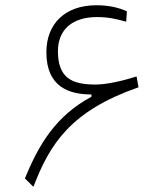

<svg xmlns="http://www.w3.org/2000/svg" viewBox="-20 -723 626 746"><path d="M109.9 2.9C173.8 -165 255.9 -292.5 518.1 -383.8L510.7 -425.8C451.2 -407.2 391.6 -394.5 351.1 -394.5C260.7 -394.5 205.1 -418.9 205.1 -523.9C205.1 -606.9 259.8 -656.7 356.9 -656.7C405.3 -656.7 437.5 -647.5 470.2 -638.7L473.1 -679.2C440.4 -693.4 404.3 -702.6 354.5 -702.6C232.4 -702.6 160.2 -630.4 160.2 -520C160.2 -384.3 249.5 -356 335.4 -356V-347.2C197.3 -272.9 131.8 -163.6 76.7 -29.8Z"/></svg>

Font: Cascadia Mono PL ExtraLight
Style: Regular
Weight: 200
Monospace: yes
Designer: Aaron Bell
Foundry: Saja Typeworks
Version: Version 2404.023